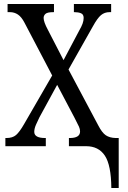

<svg xmlns="http://www.w3.org/2000/svg" viewBox="-20 -734 645 964"><path d="M539 210Q538 95 506.5 47.5Q475 0 412 0H326V-41H330Q382 -41 382 -74Q382 -86 376.5 -98Q371 -110 354 -143L267 -308L178 -145Q169 -127 160.5 -107.5Q152 -88 152 -72Q152 -41 207 -41H210V0H7V-41H12Q43 -41 60.5 -56Q78 -71 101 -111L242 -355L103 -620Q88 -649 70 -661Q52 -673 30 -673H18V-714H251V-673H248Q218 -673 208.5 -664.5Q199 -656 199 -644Q199 -624 220 -585L299 -432L379 -583Q389 -600 394.5 -615Q400 -630 400 -644Q400 -662 386.5 -667.5Q373 -673 354 -673H351V-714H538V-673H530Q505 -673 487 -658Q469 -643 446 -601L324 -385L473 -105Q492 -68 511 -55Q530 -42 561 -41H576V210Z"/></svg>

Font: Noto Serif Condensed
Style: Regular
Weight: 400
Width: 3
Designer: Monotype Design Team
Foundry: Monotype Imaging Inc.
Version: Version 2.013; ttfautohint (v1.8.4.7-5d5b)